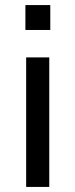

<svg xmlns="http://www.w3.org/2000/svg" viewBox="-20 -736 297 756"><path d="M83 0V-510H174V0ZM178 -716V-618H80V-716Z"/></svg>

Font: Varela
Style: Regular
Weight: 400
Designer: Joe Prince
Foundry: Joe Prince
Version: Version 1.000